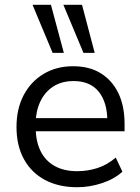

<svg xmlns="http://www.w3.org/2000/svg" viewBox="-20 -774 586 803"><path d="M303 9Q225 9 168 -21.5Q111 -52 80 -108.5Q49 -165 49 -243Q49 -319 79 -376Q109 -433 162.5 -465Q216 -497 286 -497Q354 -497 401.5 -467.5Q449 -438 475 -384.5Q501 -331 501 -255V-225H112V-280H446L429 -266Q429 -346 393 -390.5Q357 -435 288 -435Q238 -435 202.5 -412Q167 -389 148 -348Q129 -307 129 -252V-245Q129 -184 149.5 -142.5Q170 -101 209 -79.5Q248 -58 303 -58Q346 -58 387 -71Q428 -84 464 -115L492 -56Q458 -25 406.5 -8Q355 9 303 9ZM329 -553 245 -754H323L376 -553ZM200 -553 116 -754H193L247 -553Z"/></svg>

Font: Nunito Sans 11pt
Style: Regular
Weight: 400
Version: Version 3.101;gftools[0.9.27]